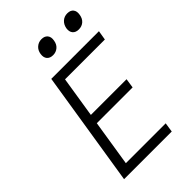

<svg xmlns="http://www.w3.org/2000/svg" viewBox="-272 -1042 1145 1145"><g transform="rotate(-45 300.0 -469.5)"><path d="M68 0 184 -730H586L576 -670H240L199 -411H500L491 -351H189L143 -60H479L470 0ZM509 -822Q483 -822 470 -837.5Q457 -853 461 -880Q466 -907 484 -923Q502 -939 528 -939Q554 -939 566.5 -923Q579 -907 574 -880Q570 -853 552.5 -837.5Q535 -822 509 -822ZM292 -822Q266 -822 253 -837.5Q240 -853 244 -880Q248 -907 266.5 -923Q285 -939 310 -939Q336 -939 349 -923Q362 -907 357 -880Q353 -853 335 -837.5Q317 -822 292 -822Z"/></g></svg>

Font: JetBrains Mono NL ExtraLight
Style: Italic
Weight: 200
Italic angle: -9°
Monospace: yes
Designer: Philipp Nurullin, Konstantin Bulenkov
Foundry: JetBrains
Version: Version 2.305; ttfautohint (v1.8.4.7-5d5b)